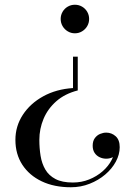

<svg xmlns="http://www.w3.org/2000/svg" viewBox="-20 -550 590 810"><path d="M279 240Q208.5 240 156 215Q103.5 190 74.2 145Q45 100 45 40Q45 -17.5 76.2 -65.5Q107.5 -113.5 162.5 -143.8Q217.5 -174 288 -178.5V-311H308V-168.5Q253.5 -154.5 217.5 -122.8Q181.5 -91 163.8 -48.8Q146 -6.5 146 40Q146 75 151.2 107.5Q156.5 140 171.2 165.2Q186 190.5 214 205.2Q242 220 287.5 220Q324 220 356.2 207Q388.5 194 413 172.5Q437.5 151 451.2 124.5Q465 98 465 71H484Q484 86 476 96.8Q468 107.5 455.2 113.5Q442.5 119.5 428 119.5Q413.5 119.5 400.2 113.2Q387 107 379 94.8Q371 82.5 371 65Q371 45 380 32.8Q389 20.5 402.2 15Q415.5 9.5 428 9.5Q451 9.5 468 24.8Q485 40 485 71Q485 101.5 468.8 131.8Q452.5 162 424 186.2Q395.5 210.5 358.2 225.2Q321 240 279 240ZM296 -409.5Q279.5 -409.5 265.8 -417.8Q252 -426 244 -439.8Q236 -453.5 236 -470Q236 -486.5 244 -500.2Q252 -514 265.8 -522Q279.5 -530 296 -530Q312.5 -530 326.2 -522Q340 -514 348 -500.2Q356 -486.5 356 -470Q356 -453.5 348 -439.8Q340 -426 326.2 -417.8Q312.5 -409.5 296 -409.5Z"/></svg>

Font: Bodoni Moda
Style: Regular
Weight: 400
Designer: Owen Earl
Foundry: indestructible type
Version: Version 2.005